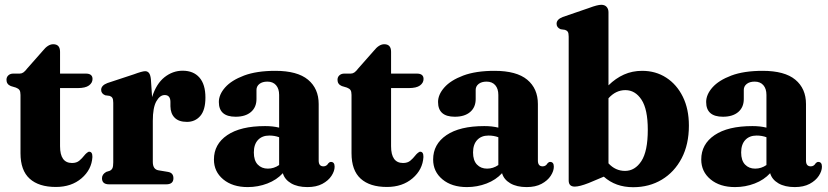

<svg xmlns="http://www.w3.org/2000/svg" viewBox="-20 -769 3454 801"><path d="M46.5 -403.5 25 -410Q7 -417.5 7 -436Q7 -447.5 15 -454.8Q23 -462 35.5 -462H62.5Q70.5 -462 77.5 -466.8Q84.5 -471.5 94 -484L158 -556.5Q180 -584.5 202 -584.5Q230.5 -584.5 230.5 -553V-462H338Q366 -462 366 -439.5Q366 -423.5 351.2 -412.5Q336.5 -401.5 303.5 -401.5H230.5V-159Q230.5 -89 280.5 -89Q299.5 -89 311 -98.8Q322.5 -108.5 331.2 -119.8Q340 -131 350 -136Q366 -137.5 365.5 -114Q362.5 -61.5 320.2 -25.2Q278 11 213 11Q142 11 103.8 -23.5Q65.5 -58 65.5 -130V-373Q65.5 -387 61.2 -393.2Q57 -399.5 46.5 -403.5Z M609.5 -438.5 614.5 -364Q632 -419.5 666.2 -446.8Q700.5 -474 742 -474Q787 -474 812 -445.5Q837 -417 837 -362Q837 -310 815.5 -285.2Q794 -260.5 760 -260.5Q726 -260.5 708.8 -277.8Q691.5 -295 691 -325.5V-344.5Q690.5 -372.5 667 -372.5Q647 -372.5 632.2 -346.2Q617.5 -320 617.5 -265V-93.5Q617.5 -62.5 641 -58.5L680 -52Q703.5 -48.5 703.5 -25.5Q703.5 0 673.5 0H435Q405.5 0 405.5 -25.5Q405.5 -42 423.5 -52L438 -56.5Q445.5 -60 449 -67.2Q452.5 -74.5 452.5 -92V-340Q452.5 -354.5 448.8 -360.5Q445 -366.5 437.5 -369L419 -371.5Q402 -378.5 402 -394Q402 -412.5 428 -422.5L538.5 -459Q573.5 -472 585.5 -472Q595.5 -472 601.5 -464.5Q607.5 -457 609.5 -438.5Z M872.5 -103.5Q872.5 -167.5 928 -205.2Q983.5 -243 1086 -243Q1119 -243 1144.5 -236.5V-373Q1144.5 -399 1131.5 -413.8Q1118.5 -428.5 1095.5 -428.5Q1074.5 -428.5 1062.2 -418.8Q1050 -409 1050 -394V-356Q1050 -321.5 1027 -301.8Q1004 -282 963 -282Q893 -282 893 -343.5Q893 -374.5 919.2 -404.2Q945.5 -434 998 -453.8Q1050.5 -473.5 1128.5 -473.5Q1220.5 -473.5 1265 -436.5Q1309.5 -399.5 1309.5 -335V-99Q1309.5 -75 1329.5 -75Q1342.5 -75 1350 -88Q1355 -93.5 1360.5 -93.5Q1376 -93.5 1376 -73.5Q1376 -55.5 1363 -35.5Q1350 -15.5 1324.8 -2Q1299.5 11.5 1262.5 11.5Q1221.5 11.5 1194.5 -4.2Q1167.5 -20 1160 -46.5Q1134.5 -18.5 1095.5 -3.5Q1056.5 11.5 1013.5 11.5Q950 11.5 911.2 -20.8Q872.5 -53 872.5 -103.5ZM1039 -133Q1039 -99.5 1055.2 -82.5Q1071.5 -65.5 1097.5 -65.5Q1123 -65.5 1144.5 -80.5V-196.5Q1125.5 -203.5 1103.5 -203.5Q1073.5 -203.5 1056.2 -185Q1039 -166.5 1039 -133Z M1427.5 -403.5 1406 -410Q1388 -417.5 1388 -436Q1388 -447.5 1396 -454.8Q1404 -462 1416.5 -462H1443.5Q1451.5 -462 1458.5 -466.8Q1465.5 -471.5 1475 -484L1539 -556.5Q1561 -584.5 1583 -584.5Q1611.5 -584.5 1611.5 -553V-462H1719Q1747 -462 1747 -439.5Q1747 -423.5 1732.2 -412.5Q1717.5 -401.5 1684.5 -401.5H1611.5V-159Q1611.5 -89 1661.5 -89Q1680.5 -89 1692 -98.8Q1703.5 -108.5 1712.2 -119.8Q1721 -131 1731 -136Q1747 -137.5 1746.5 -114Q1743.5 -61.5 1701.2 -25.2Q1659 11 1594 11Q1523 11 1484.8 -23.5Q1446.5 -58 1446.5 -130V-373Q1446.5 -387 1442.2 -393.2Q1438 -399.5 1427.5 -403.5Z M1787 -103.5Q1787 -167.5 1842.5 -205.2Q1898 -243 2000.5 -243Q2033.5 -243 2059 -236.5V-373Q2059 -399 2046 -413.8Q2033 -428.5 2010 -428.5Q1989 -428.5 1976.8 -418.8Q1964.5 -409 1964.5 -394V-356Q1964.5 -321.5 1941.5 -301.8Q1918.5 -282 1877.5 -282Q1807.5 -282 1807.5 -343.5Q1807.5 -374.5 1833.8 -404.2Q1860 -434 1912.5 -453.8Q1965 -473.5 2043 -473.5Q2135 -473.5 2179.5 -436.5Q2224 -399.5 2224 -335V-99Q2224 -75 2244 -75Q2257 -75 2264.5 -88Q2269.5 -93.5 2275 -93.5Q2290.5 -93.5 2290.5 -73.5Q2290.5 -55.5 2277.5 -35.5Q2264.5 -15.5 2239.2 -2Q2214 11.5 2177 11.5Q2136 11.5 2109 -4.2Q2082 -20 2074.5 -46.5Q2049 -18.5 2010 -3.5Q1971 11.5 1928 11.5Q1864.5 11.5 1825.8 -20.8Q1787 -53 1787 -103.5ZM1953.5 -133Q1953.5 -99.5 1969.8 -82.5Q1986 -65.5 2012 -65.5Q2037.5 -65.5 2059 -80.5V-196.5Q2040 -203.5 2018 -203.5Q1988 -203.5 1970.8 -185Q1953.5 -166.5 1953.5 -133Z M2518.5 -718V-413Q2548.5 -442.5 2583.2 -458Q2618 -473.5 2659 -473.5Q2715.5 -473.5 2759.5 -445Q2803.5 -416.5 2828.8 -365.2Q2854 -314 2854 -245Q2854 -166.5 2823.8 -108.8Q2793.5 -51 2741 -19.5Q2688.5 12 2621.5 12Q2548 12 2499 -32L2436 -5.5Q2397.5 9.5 2378 9.5Q2352.5 9.5 2352.5 -16V-616Q2352.5 -630.5 2348.8 -636.2Q2345 -642 2337 -644.5L2319 -647Q2302 -654 2302 -670Q2302 -688 2327.5 -698L2438 -736Q2472.5 -749 2488.5 -749Q2503 -749 2510.8 -740.2Q2518.5 -731.5 2518.5 -718ZM2589 -393Q2549 -393 2518.5 -359V-87.5Q2547.5 -56 2587.5 -56Q2629 -56 2655.8 -97Q2682.5 -138 2682.5 -227.5Q2682.5 -313.5 2656.2 -353.2Q2630 -393 2589 -393Z M2905.5 -103.5Q2905.5 -167.5 2961 -205.2Q3016.5 -243 3119 -243Q3152 -243 3177.5 -236.5V-373Q3177.5 -399 3164.5 -413.8Q3151.5 -428.5 3128.5 -428.5Q3107.5 -428.5 3095.2 -418.8Q3083 -409 3083 -394V-356Q3083 -321.5 3060 -301.8Q3037 -282 2996 -282Q2926 -282 2926 -343.5Q2926 -374.5 2952.2 -404.2Q2978.5 -434 3031 -453.8Q3083.5 -473.5 3161.5 -473.5Q3253.5 -473.5 3298 -436.5Q3342.5 -399.5 3342.5 -335V-99Q3342.5 -75 3362.5 -75Q3375.5 -75 3383 -88Q3388 -93.5 3393.5 -93.5Q3409 -93.5 3409 -73.5Q3409 -55.5 3396 -35.5Q3383 -15.5 3357.8 -2Q3332.5 11.5 3295.5 11.5Q3254.5 11.5 3227.5 -4.2Q3200.5 -20 3193 -46.5Q3167.5 -18.5 3128.5 -3.5Q3089.5 11.5 3046.5 11.5Q2983 11.5 2944.2 -20.8Q2905.5 -53 2905.5 -103.5ZM3072 -133Q3072 -99.5 3088.2 -82.5Q3104.5 -65.5 3130.5 -65.5Q3156 -65.5 3177.5 -80.5V-196.5Q3158.5 -203.5 3136.5 -203.5Q3106.5 -203.5 3089.2 -185Q3072 -166.5 3072 -133Z"/></svg>

Font: Fraunces 72pt Soft
Style: Bold
Weight: 700
Version: Version 1.000;[b76b70a41]